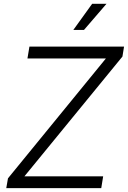

<svg xmlns="http://www.w3.org/2000/svg" viewBox="-20 -967 658 987"><path d="M12.2 0 21 -50.3 524.4 -666.5H121.1L131.3 -727.5H617.7L609.4 -676.3L105.5 -60.5H510.3L500.5 0ZM356.9 -813 453.6 -947.3H527.3L411.6 -813Z"/></svg>

Font: Inter 24pt Light
Style: Italic
Weight: 300
Italic angle: -9.3988°
Designer: Rasmus Andersson
Foundry: rsms
Version: Version 4.001;git-66647c0bb